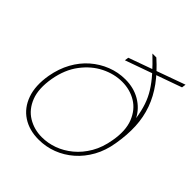

<svg xmlns="http://www.w3.org/2000/svg" viewBox="-199 -831 967 967"><g transform="rotate(45 284.0 -347.5)"><path d="M235 12Q168 12 120 -19.5Q72 -51 51 -110Q30 -169 44 -251Q55 -312 81.5 -360Q108 -408 146.5 -441.5Q185 -475 232 -493.5Q279 -512 330 -512Q390 -512 436 -485Q482 -458 506 -412Q499 -458 487 -493.5Q475 -529 455 -561Q435 -593 405.5 -626.5Q376 -660 334 -700H362Q417 -651 453.5 -601Q490 -551 509.5 -496.5Q529 -442 532 -381.5Q535 -321 523 -251Q513 -189 486 -140.5Q459 -92 420 -58Q381 -24 334 -6Q287 12 235 12ZM238 -8Q281 -8 322.5 -23Q364 -38 401 -68.5Q438 -99 464.5 -144.5Q491 -190 501 -251Q515 -330 493.5 -384Q472 -438 427.5 -465Q383 -492 327 -492Q271 -492 216.5 -465Q162 -438 121 -384Q80 -330 66 -251Q52 -170 73 -116Q94 -62 138.5 -35Q183 -8 238 -8ZM260 -578 263 -599 563 -707 560 -685Z"/></g></svg>

Font: DM Sans 16pt Thin
Style: Italic
Weight: 250
Italic angle: -10°
Version: Version 4.004;gftools[0.9.30]